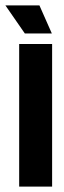

<svg xmlns="http://www.w3.org/2000/svg" viewBox="-23 -691 238 711"><path d="M48 0V-528H170V0ZM69 -567 -3 -671H123L169 -567Z"/></svg>

Font: Bricolage Grotesque 48pt Condensed SemiBold
Style: Regular
Weight: 600
Width: 3
Designer: Mathieu Triay
Foundry: Atelier Triay
Version: Version 1.000; ttfautohint (v1.8.4.7-5d5b);gftools[0.9.32]